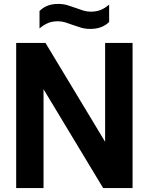

<svg xmlns="http://www.w3.org/2000/svg" viewBox="-20 -959 758 979"><path d="M62.5 0V-740H212L516 -236V-740H656V0H506L202 -504V0ZM440.5 -811.5Q415 -811.5 393 -818Q371 -824.5 350.5 -832Q332 -839 313.5 -844.8Q295 -850.5 275.5 -850.5Q246 -850.5 224.2 -841.2Q202.5 -832 181.5 -814V-903Q199.5 -921 222.5 -930Q245.5 -939 277.5 -939Q303 -939 325 -932.2Q347 -925.5 367.5 -918Q386 -911 404.5 -905.2Q423 -899.5 442.5 -899.5Q472 -899.5 493.8 -908.5Q515.5 -917.5 536.5 -935.5V-847Q501 -811.5 440.5 -811.5Z"/></svg>

Font: Encode Sans Semi Condensed
Style: Bold
Weight: 700
Width: 4
Designer: Multiple Designers
Foundry: Impallari Type
Version: Version 3.000; ttfautohint (v1.8.3) -l 8 -r 50 -G 200 -x 14 